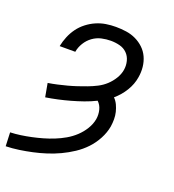

<svg xmlns="http://www.w3.org/2000/svg" viewBox="-136 -634 872 962"><g transform="rotate(20 300.0 -152.5)"><path d="M3 223 0 150Q27 149 55 145Q83 141 111 135Q139 129 167 121Q195 113 222.5 102Q250 91 276 76Q302 61 324 40.5Q346 20 362 -6Q378 -32 383 -60Q387 -85 381 -109Q375 -133 358 -149Q328 -134 296.5 -123Q265 -112 233 -103Q201 -94 169 -87Q137 -80 105 -75L92 -147Q117 -151 141.5 -156.5Q166 -162 190.5 -168.5Q215 -175 239 -183Q263 -191 287 -200Q311 -209 334.5 -221Q358 -233 377.5 -251Q397 -269 411 -292Q425 -315 429 -339Q433 -363 427 -386.5Q421 -410 405 -426Q389 -442 366 -448Q343 -454 318 -454Q294 -454 269 -448.5Q244 -443 222.5 -427.5Q201 -412 187 -389Q173 -366 169 -342V-341H86V-343Q91 -368 101.5 -393.5Q112 -419 128 -441Q144 -463 166.5 -480.5Q189 -498 214.5 -509Q240 -520 266 -524Q292 -528 318 -528Q346 -528 373.5 -524Q401 -520 425 -508.5Q449 -497 468 -479Q487 -461 498 -437Q509 -413 512 -385.5Q515 -358 510 -329Q504 -291 482.5 -255.5Q461 -220 429 -193Q442 -180 450 -163Q458 -146 462.5 -127.5Q467 -109 467 -89.5Q467 -70 464 -50Q458 -16 440.5 17Q423 50 398 76.5Q373 103 342 123.5Q311 144 278 159.5Q245 175 210.5 186Q176 197 141.5 204.5Q107 212 72.5 217Q38 222 3 223Z"/></g></svg>

Font: Iosevka Custom Oblique
Style: Regular
Weight: 400
Italic angle: -9°
Designer: Belleve Invis
Foundry: Belleve Invis
Version: Version 27.0.1